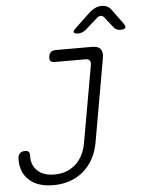

<svg xmlns="http://www.w3.org/2000/svg" viewBox="-62 -999 784 1057"><g transform="rotate(-5 330.0 -470.0)"><path d="M11 -154Q12 -172 22 -181.5Q32 -191 51 -191Q65 -191 71 -184Q77 -177 76 -158Q75 -110 107.5 -79Q140 -48 201 -48Q270 -48 316.5 -89Q363 -130 377 -203L453 -632Q455 -649 448 -657Q441 -665 425 -665H256Q239 -665 232.5 -673Q226 -681 229 -698Q231 -714 241 -722Q251 -730 267 -730H467Q501 -730 514.5 -713.5Q528 -697 522 -663L441 -203Q432 -153 410.5 -114Q389 -75 357 -47.5Q325 -20 283 -5Q241 10 191 10Q102 10 55 -34.5Q8 -79 11 -154ZM400 -810Q377 -810 374.5 -818.5Q372 -827 391 -844L477 -925Q492 -937 507.5 -943.5Q523 -950 540 -950Q557 -950 570 -943.5Q583 -937 592 -925L652 -843Q664 -826 659 -818Q654 -810 632 -810Q620 -810 611.5 -814Q603 -818 596 -826L551 -883Q542 -896 530.5 -896Q519 -896 505 -883L442 -827Q432 -819 421.5 -814.5Q411 -810 400 -810Z"/></g></svg>

Font: Maple Mono ExtraLight
Style: Italic
Weight: 275
Italic angle: -10°
Monospace: yes
Designer: subframe7536
Version: Version 7.000